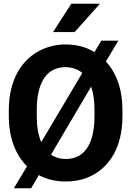

<svg xmlns="http://www.w3.org/2000/svg" viewBox="-20 -958 706 1024"><path d="M27 -339C27 -221 64 -131 124 -71L54 46H146L187 -24C230 -1 278 10 331 10C376 10 417 2 454 -14C567 -64 633 -176 633 -339V-371C633 -484 600 -570 545 -630L611 -741H520L484 -680C444 -705 392 -721 330 -721C285 -721 245 -712 208 -696C96 -646 27 -533 27 -371ZM176 -339V-372C176 -497 216 -600 330 -600C365 -599 395 -589 419 -569L200 -200C184 -237 176 -283 176 -339ZM252 -133 466 -496C478 -462 484 -421 484 -372V-339C484 -214 445 -110 331 -110C300 -110 274 -118 252 -133ZM263 -787H378L513 -938H360Z"/></svg>

Font: Asimov Pro
Style: Bd
Weight: 700
Designer: Google
Version: Version 2.000980; 2014